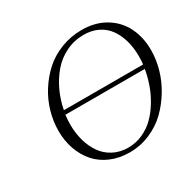

<svg xmlns="http://www.w3.org/2000/svg" viewBox="-156 -881 1077 1060"><g transform="rotate(-30 382.5 -351.5)"><path d="M99.1 -291Q99.1 -351.1 116.2 -411.1Q133.3 -471.2 167 -524.9Q200.7 -578.6 246.8 -620.4Q293 -662.1 355.5 -686.5Q418 -710.9 487.8 -710.9Q573.7 -710.9 637.5 -672.6Q701.2 -634.3 733.2 -569.6Q765.1 -504.9 765.1 -422.9Q765.1 -365.7 748.5 -305.7Q731.9 -245.6 698.5 -189.7Q665 -133.8 619.9 -89.6Q574.7 -45.4 512.7 -18.8Q450.7 7.8 381.8 7.8Q315.9 7.8 262 -15.4Q208 -38.6 172.6 -79.1Q137.2 -119.6 118.2 -173.8Q99.1 -228 99.1 -291ZM172.9 -289.1Q172.9 -234.4 186.5 -186Q200.2 -137.7 226.3 -100.1Q252.4 -62.5 294.2 -40.8Q335.9 -19 388.2 -19Q436.5 -19 480.2 -38.6Q523.9 -58.1 556.6 -90.6Q589.4 -123 615.7 -166.3Q642.1 -209.5 658.4 -255.9Q674.8 -302.2 683.1 -350.1H176.8Q172.9 -318.4 172.9 -289.1ZM182.1 -376H687Q689.9 -397.9 689.9 -428.2Q689.9 -481 677.2 -526.4Q664.6 -571.8 639.9 -606.9Q615.2 -642.1 575.2 -662.1Q535.2 -682.1 483.9 -682.1Q423.3 -682.1 370.4 -656.2Q317.4 -630.4 280.3 -586.7Q243.2 -543 218.3 -489.3Q193.4 -435.5 182.1 -376Z"/></g></svg>

Font: Dehuti
Style: Italic
Weight: 400
Version: Version 1.2